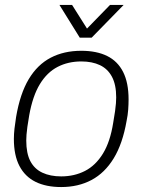

<svg xmlns="http://www.w3.org/2000/svg" viewBox="-20 -743 576 775"><path d="M227 12Q166 12 123.5 -9Q81 -30 58.5 -73Q36 -116 36 -182Q36 -202 38.5 -224Q41 -246 45 -271Q61 -365 96 -423.5Q131 -482 184.5 -510Q238 -538 308 -538Q370 -538 412.5 -517Q455 -496 477 -452.5Q499 -409 499 -342Q499 -323 497.5 -301Q496 -279 491 -255Q475 -163 439 -104Q403 -45 349.5 -16.5Q296 12 227 12ZM227 -31Q280 -31 323 -53Q366 -75 395.5 -123Q425 -171 437 -248Q442 -276 444.5 -294.5Q447 -313 448 -326Q449 -339 449 -350Q449 -401 432 -433Q415 -465 383.5 -480Q352 -495 308 -495Q255 -495 212.5 -473Q170 -451 141 -403.5Q112 -356 98 -278Q93 -250 90.5 -231Q88 -212 87 -199.5Q86 -187 86 -176Q86 -124 102.5 -92.5Q119 -61 151 -46Q183 -31 227 -31ZM479 -723 350 -591H302L220 -723H271L343 -609H313L424 -723Z"/></svg>

Font: Archivo SemiBold Thin
Style: Italic
Weight: 250
Italic angle: -10°
Version: Version 2.001